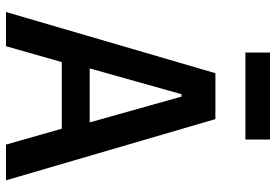

<svg xmlns="http://www.w3.org/2000/svg" viewBox="-160 -760 920 640"><g transform="rotate(90 300.0 -440.0)"><path d="M462 0 409 -186H187L134 0H20L224 -698H377L581 0ZM302 -585H294L208 -279H388ZM155 -880H445V-798H155Z"/></g></svg>

Font: IBM Plex Mono Medium
Style: Regular
Weight: 500
Monospace: yes
Designer: Mike Abbink, Paul van der Laan, Pieter van Rosmalen
Foundry: Bold Monday
Version: Version 2.3